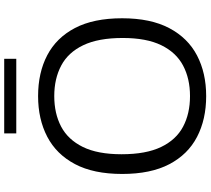

<svg xmlns="http://www.w3.org/2000/svg" viewBox="-62 -880 952 867"><g transform="rotate(-90 413.5 -446.0)"><path d="M413.5 9.5Q308.5 9.5 229.2 -31.8Q150 -73 106 -157Q62 -241 62 -370Q62 -499 106.5 -583Q151 -667 230.2 -708.2Q309.5 -749.5 413.5 -749.5Q519 -749.5 598 -708.2Q677 -667 721 -583Q765 -499 765 -370Q765 -241.5 720.5 -157.2Q676 -73 597 -31.8Q518 9.5 413.5 9.5ZM413.5 -63.5Q492.5 -63.5 551.5 -94.8Q610.5 -126 643.2 -193Q676 -260 676 -367.5Q676 -477.5 643.2 -545.8Q610.5 -614 551.2 -645.2Q492 -676.5 413.5 -676.5Q335 -676.5 276 -645.5Q217 -614.5 184 -547.5Q151 -480.5 151 -372.5Q151 -262 183.8 -194Q216.5 -126 275.5 -94.8Q334.5 -63.5 413.5 -63.5ZM245 -848V-902.5H582V-848Z"/></g></svg>

Font: Encode Sans Exp
Style: Regular
Weight: 400
Width: 7
Designer: Multiple Designers
Foundry: Impallari Type
Version: Version 3.002; ttfautohint (v1.8.3) -l 8 -r 50 -G 200 -x 14 